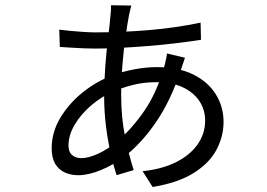

<svg xmlns="http://www.w3.org/2000/svg" viewBox="-20 -683 1040 747"><path d="M490.9 -661.4Q488.7 -653.9 486.3 -643.4Q483.9 -633 481.6 -622.2Q475.4 -589.7 468.2 -538.9Q461 -488.1 456.2 -429.4Q451.4 -370.8 451.4 -314.8Q451.4 -225.3 466.5 -152.2Q481.6 -79.2 500.2 -21.3L433.7 -1.5Q421.3 -38.9 410.1 -88.6Q398.9 -138.2 392 -194.6Q385.2 -251 385.2 -307.1Q385.2 -368 389.8 -427.2Q394.4 -486.3 400.7 -537.2Q407 -588 409.8 -622.3Q411.2 -632.5 411.7 -644Q412.2 -655.5 411.8 -662.6ZM349.7 -557Q453.1 -557 559.5 -565.9Q665.9 -574.8 760.4 -595.1L762 -528.2Q717.9 -521.2 665.3 -514.9Q612.6 -508.6 557 -504.1Q501.5 -499.6 448.5 -496.8Q395.4 -494 349.7 -494Q332.1 -494 306.3 -495Q280.4 -496 255.3 -497.7Q230.2 -499.4 212.7 -500.4L210.5 -567.7Q225.1 -565.7 251.9 -563Q278.7 -560.4 306.3 -558.7Q334 -557 349.7 -557ZM699.6 -458.3Q697.8 -452.9 694.7 -443.6Q691.5 -434.2 688.4 -424.8Q685.2 -415.3 682.9 -408.4Q645 -293.5 588.5 -210Q531.9 -126.6 463.9 -73.5Q422.1 -41.9 373.2 -21.6Q324.3 -1.3 284.4 -1.3Q255.3 -1.3 231.6 -12.2Q207.9 -23.1 194.5 -46.1Q181.1 -69.1 181.1 -106.1Q181.1 -168 214.3 -224Q247.6 -279.9 301.1 -323Q354.5 -366 414.4 -388.4Q456 -404.7 502.8 -413.3Q549.6 -421.9 589.8 -421.9Q673.6 -421.9 731.5 -393.3Q789.4 -364.7 819.6 -316.2Q849.8 -267.6 849.8 -208.4Q849.8 -153 822.6 -101Q795.4 -49.1 734.6 -10.6Q673.8 28 573.8 44.5L534.8 -17Q609 -24.6 663.3 -51.3Q717.7 -78 747.9 -120Q778.1 -162 778.1 -214.3Q778.1 -256 755.7 -289.8Q733.3 -323.5 691.2 -343.4Q649.1 -363.3 588.1 -363.3Q536.9 -363.3 493.1 -351.5Q449.2 -339.7 417.6 -325.5Q373.8 -306.4 334.6 -272.8Q295.3 -239.2 270.9 -198.4Q246.5 -157.6 246.5 -116.2Q246.5 -91.8 260.5 -79.8Q274.5 -67.7 296.4 -67.7Q324.5 -67.7 362.7 -85.4Q401 -103 438.6 -135.2Q494.2 -182.8 542.1 -252.7Q589.9 -322.5 618.4 -421.7Q620.6 -428.1 622.8 -438.3Q624.9 -448.6 627.2 -458.9Q629.5 -469.1 629.9 -474.9Z"/></svg>

Font: Noto Sans JP
Style: Regular
Weight: 100
Designer: Ryoko NISHIZUKA 西塚涼子 (kana, bopomofo & ideographs); Paul D. Hunt (Latin, Greek & Cyrillic); Sandoll Communications 산돌커뮤니
Foundry: Adobe
Version: Version 2.004;hotconv 1.0.118;makeotfexe 2.5.65603